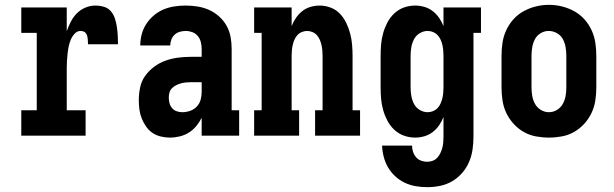

<svg xmlns="http://www.w3.org/2000/svg" viewBox="-20 -561 2540 794"><path d="M68 0V-105H132V-425H68V-530H256V-432Q263 -452 273 -471.5Q283 -491 298 -506Q313 -521 333 -529.5Q353 -538 374 -538Q392 -538 409.5 -533Q427 -528 438.5 -514.5Q450 -501 455.5 -483.5Q461 -466 463.5 -448.5Q466 -431 467 -413.5Q468 -396 468 -378H344Q344 -384 343.5 -390Q343 -396 342.5 -402Q342 -408 340 -414Q338 -420 334.5 -424.5Q331 -429 325 -431Q319 -433 313 -433Q299 -433 288.5 -421.5Q278 -410 272.5 -396.5Q267 -383 264 -368.5Q261 -354 259.5 -339.5Q258 -325 257 -310.5Q256 -296 256 -281V-105H334V0Z M683 8Q664 8 645 3.5Q626 -1 610.5 -11.5Q595 -22 584 -38Q573 -54 566 -71.5Q559 -89 556.5 -108Q554 -127 554 -146Q554 -173 559.5 -199.5Q565 -226 580.5 -247.5Q596 -269 617.5 -285Q639 -301 664 -310Q689 -319 715.5 -322.5Q742 -326 769 -326H814V-359Q814 -373 810.5 -387Q807 -401 798 -412Q789 -423 775.5 -428Q762 -433 748 -433Q736 -433 723.5 -429.5Q711 -426 702 -417.5Q693 -409 688.5 -397Q684 -385 684 -373H560Q560 -396 566 -419Q572 -442 585 -462Q598 -482 616.5 -497.5Q635 -513 656.5 -522Q678 -531 701.5 -534.5Q725 -538 748 -538Q773 -538 797.5 -534Q822 -530 844.5 -520Q867 -510 886 -493Q905 -476 917 -454.5Q929 -433 933.5 -408.5Q938 -384 938 -359V-105H969V0H814V-74Q805 -56 792 -40Q779 -24 761.5 -13Q744 -2 723.5 3Q703 8 683 8ZM734 -97Q750 -97 766 -102.5Q782 -108 793.5 -120Q805 -132 809.5 -148Q814 -164 814 -180V-221H769Q758 -221 748 -220Q738 -219 727.5 -216Q717 -213 708 -208.5Q699 -204 691.5 -196.5Q684 -189 681 -179Q678 -169 678 -158Q678 -146 681 -134.5Q684 -123 691.5 -114Q699 -105 710.5 -101Q722 -97 734 -97Z M1031 0V-105H1062V-425H1031V-530H1186V-453Q1193 -471 1204 -487Q1215 -503 1230 -515Q1245 -527 1264 -532.5Q1283 -538 1302 -538Q1325 -538 1347.5 -529.5Q1370 -521 1386 -504Q1402 -487 1412 -466Q1422 -445 1428 -422.5Q1434 -400 1436 -376.5Q1438 -353 1438 -330V-105H1469V0H1283V-105H1314V-330Q1314 -341 1313 -352.5Q1312 -364 1309.5 -375Q1307 -386 1302.5 -396.5Q1298 -407 1290.5 -415.5Q1283 -424 1272 -428.5Q1261 -433 1250 -433Q1239 -433 1228 -428.5Q1217 -424 1209.5 -415.5Q1202 -407 1197.5 -396.5Q1193 -386 1190.5 -375Q1188 -364 1187 -352.5Q1186 -341 1186 -330V-105H1217V0Z M1747 213Q1723 213 1699.5 209Q1676 205 1654.5 195Q1633 185 1615 168.5Q1597 152 1585 131.5Q1573 111 1567 88Q1561 65 1560 41H1684Q1684 54 1688 66.5Q1692 79 1700.5 89Q1709 99 1721.5 103.5Q1734 108 1747 108Q1758 108 1769 104Q1780 100 1788 91.5Q1796 83 1801 72.5Q1806 62 1809 51Q1812 40 1813 28.5Q1814 17 1814 5V-77Q1807 -59 1796 -43Q1785 -27 1769.5 -15Q1754 -3 1735 2.5Q1716 8 1697 8Q1673 8 1650.5 0Q1628 -8 1610.5 -24.5Q1593 -41 1582 -62Q1571 -83 1564.5 -106Q1558 -129 1556 -152.5Q1554 -176 1554 -200V-330Q1554 -354 1556 -377.5Q1558 -401 1564.5 -424Q1571 -447 1582 -468Q1593 -489 1610.5 -505.5Q1628 -522 1650.5 -530Q1673 -538 1697 -538Q1716 -538 1735 -532.5Q1754 -527 1769.5 -515Q1785 -503 1796 -487Q1807 -471 1814 -453V-530H1969V-425H1938V5Q1938 32 1934 58.5Q1930 85 1919.5 109.5Q1909 134 1891 154.5Q1873 175 1850 188.5Q1827 202 1800.5 207.5Q1774 213 1747 213ZM1749 -97Q1760 -97 1771 -101.5Q1782 -106 1789.5 -114Q1797 -122 1802 -133Q1807 -144 1809.5 -155Q1812 -166 1813 -177.5Q1814 -189 1814 -200V-330Q1814 -341 1813 -352.5Q1812 -364 1809.5 -375Q1807 -386 1802 -397Q1797 -408 1789.5 -416Q1782 -424 1771 -428.5Q1760 -433 1749 -433Q1731 -433 1715.5 -423.5Q1700 -414 1692 -398.5Q1684 -383 1681 -365.5Q1678 -348 1678 -330V-200Q1678 -182 1681 -164.5Q1684 -147 1692 -131.5Q1700 -116 1715.5 -106.5Q1731 -97 1749 -97Z M2250 8Q2223 8 2196 3Q2169 -2 2145.5 -15.5Q2122 -29 2103.5 -49.5Q2085 -70 2073.5 -94.5Q2062 -119 2058 -146Q2054 -173 2054 -200V-330Q2054 -357 2058 -384Q2062 -411 2073.5 -436Q2085 -461 2103.5 -481.5Q2122 -502 2146 -515Q2170 -528 2196.5 -534.5Q2223 -541 2250 -541Q2277 -541 2303.5 -534.5Q2330 -528 2354 -515Q2378 -502 2396.5 -481.5Q2415 -461 2426.5 -436Q2438 -411 2442 -384Q2446 -357 2446 -330V-200Q2446 -173 2442 -146Q2438 -119 2426.5 -94.5Q2415 -70 2396.5 -49.5Q2378 -29 2354.5 -15.5Q2331 -2 2304 3Q2277 8 2250 8ZM2250 -97Q2268 -97 2283.5 -106.5Q2299 -116 2307.5 -131.5Q2316 -147 2319 -164.5Q2322 -182 2322 -200V-330Q2322 -348 2319 -366Q2316 -384 2307.5 -399.5Q2299 -415 2283 -424Q2267 -433 2249 -433Q2231 -433 2215.5 -423.5Q2200 -414 2192 -398.5Q2184 -383 2181 -365.5Q2178 -348 2178 -330V-200Q2178 -182 2181 -164.5Q2184 -147 2192.5 -131.5Q2201 -116 2216.5 -106.5Q2232 -97 2250 -97Z"/></svg>

Font: Iosevka Slab Extrabold
Style: Regular
Weight: 800
Monospace: yes
Designer: Belleve Invis
Foundry: Belleve Invis
Version: Version 11.1.1; ttfautohint (v1.8.3)